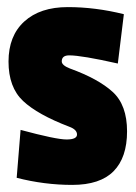

<svg xmlns="http://www.w3.org/2000/svg" viewBox="-20 -511 382 541"><path d="M329 -471 312 -332Q210 -355 175 -355Q154 -355 154 -338Q154 -327 177 -318Q257 -289 297.5 -252Q338 -215 338 -141Q338 -67 300 -28.5Q262 10 183.5 10Q105 10 27 -10L38 -145Q138 -118 167.5 -118Q197 -118 197 -132Q197 -146 175 -154Q86 -188 45 -226.5Q4 -265 4 -337.5Q4 -410 48.5 -450.5Q93 -491 171 -491Q249 -491 329 -471Z"/></svg>

Font: Passion One
Style: Regular
Weight: 400
Designer: Alejandro Lo Celso
Foundry: Fontstage
Version: Version 1.001